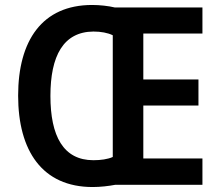

<svg xmlns="http://www.w3.org/2000/svg" viewBox="-20 -744 886 773"><path d="M351 -724C150 -724 53 -581 53 -359C53 -137 150 9 353 9C384 9 418 5 444 0H795V-106H557V-319H779V-424H557V-609H795V-714H442C417 -720 382 -724 351 -724ZM356 -617C386 -617 414 -612 434 -602V-112C414 -103 386 -99 356 -99C235 -99 183 -196 183 -358C183 -519 235 -616 356 -617Z"/></svg>

Font: Noto Sans Thai Looped SemiCondensed SemiBold
Style: Regular
Weight: 600
Width: 4
Designer: Sasikarn Vongin, Ben Mitchell
Foundry: The Fontpad Ltd
Version: Version 1.001